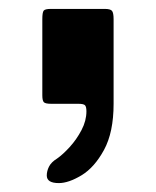

<svg xmlns="http://www.w3.org/2000/svg" viewBox="-20 -233 350 431"><path d="M75 -19V-190Q75 -205 78 -209Q81 -213 94 -213H215Q228 -213 231.5 -208.5Q235 -204 235 -190V0Q235 64 213.5 103.5Q192 143 163 160.5Q134 178 112 178Q85 178 85 161Q85 151 90 141Q95 131 108 123Q121 114 136.5 97Q152 80 163 59Q174 38 174 17Q174 7 171 3.5Q168 0 156 0H95Q82 0 78.5 -3.5Q75 -7 75 -19Z"/></svg>

Font: Railroad Gothic CC
Style: Bold
Weight: 700
Designer: indestructible type*
Foundry: Cowboy Collective
Version: Version 1.000